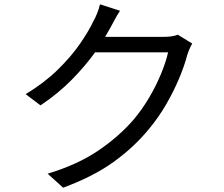

<svg xmlns="http://www.w3.org/2000/svg" viewBox="-20 -827 1040 891"><path d="M537 -777Q524 -758 512 -735Q500 -712 492 -698L468 -656H740Q782 -656 805 -666L872 -625Q858 -600 849 -572Q836 -522 811 -462.5Q786 -403 751 -342.5Q716 -282 671 -228Q603 -145 508.5 -76.5Q414 -8 273 44L201 -21Q338 -62 435 -127.5Q532 -193 600 -272Q639 -318 671.5 -373Q704 -428 727 -483.5Q750 -539 760 -584H421Q376 -521 313 -457Q250 -393 168 -338L99 -390Q185 -442 247.5 -503Q310 -564 351 -623.5Q392 -683 413 -728Q421 -741 430.5 -764.5Q440 -788 444 -807Z"/></svg>

Font: Go Noto Current
Style: Regular
Weight: 400
Designer: Monotype Design Team
Foundry: Monotype Imaging Inc.
Version: Version 2.007; ttfautohint (v1.8) -l 8 -r 50 -G 200 -x 14 -D